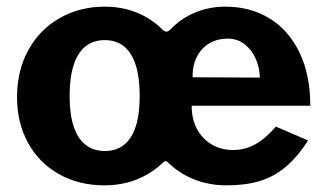

<svg xmlns="http://www.w3.org/2000/svg" viewBox="-20 -547 988 577"><path d="M31.2 -255Q31.2 -335.1 65.3 -396.8Q99.4 -458.5 159.6 -492.8Q219.8 -527 294.8 -527Q347.9 -527 392.2 -508.7Q436.5 -490.4 469 -457.2Q475.6 -451.9 480.1 -451.9Q484.6 -451.9 491 -457.2Q522.1 -490.6 565 -508.8Q607.9 -527 657.2 -527Q732.8 -527 790.4 -491.4Q848.1 -455.9 880.3 -388.6Q912.5 -321.4 912.5 -229.2H556Q556 -188.6 572.4 -158.6Q588.8 -128.5 617 -112.4Q645.2 -96.2 680.5 -96.2Q715.5 -96.2 746.3 -112.8Q777.1 -129.4 809 -166.5L905.8 -125Q873 -73.9 837.4 -44.5Q801.8 -15.1 759.5 -2.6Q717.2 10 661 10Q608.2 10 563.4 -7.9Q518.5 -25.9 485.2 -58.5Q480.9 -63.1 476.9 -62.6Q472.9 -62.1 468 -57Q434.8 -25 390.5 -7.5Q346.2 10 293.8 10Q217.1 10 157.4 -23.6Q97.6 -57.1 64.4 -117.5Q31.2 -177.9 31.2 -255ZM399.8 -258.5Q399.8 -314.5 387.8 -351.8Q375.9 -389.1 352.4 -407.8Q329 -426.5 294.8 -426.5Q261 -426.5 237.2 -407.8Q213.5 -389.1 201.4 -351.7Q189.2 -314.2 189.2 -258.5Q189.2 -203.6 201.4 -166.9Q213.6 -130.1 237.4 -111.7Q261.1 -93.2 295 -93.2Q329.5 -93.2 352.8 -111.8Q376.1 -130.4 387.9 -166.9Q399.8 -203.5 399.8 -258.5ZM558.8 -314.8 760.8 -313.8Q760.8 -340.8 749.5 -368.1Q738.2 -395.4 716.1 -413.2Q694 -431 663.8 -431Q634.1 -431 610.1 -417.3Q586 -403.6 572.1 -377.1Q558.2 -350.6 558.8 -314.8Z"/></svg>

Font: Public Sans VF
Style: Regular
Weight: 400
Designer: Pablo Impallari, Rodrigo Fuenzalida (Modified by Dan O. Williams and USWDS)
Version: Version 1.003